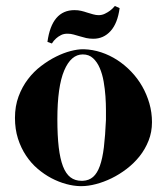

<svg xmlns="http://www.w3.org/2000/svg" viewBox="-20 -594 566 652"><path d="M496.1 -179.2Q496.1 -145.5 484.6 -116.5Q473.1 -87.4 453.9 -63.2Q434.6 -39.1 409.9 -20.3Q385.3 -1.5 358.6 11.5Q332 24.4 305.7 31.2Q279.3 38.1 256.8 38.1H252Q229.5 37.6 204.3 30.8Q179.2 23.9 154.5 11Q129.9 -2 107.7 -21Q85.4 -40 68.4 -65.7Q51.3 -91.3 41 -123.3Q30.8 -155.3 30.8 -193.8Q30.8 -233.4 43 -266.4Q55.2 -299.3 75 -325.2Q94.7 -351.1 119.9 -370.1Q145 -389.2 170.7 -401.9Q196.3 -414.6 220 -420.7Q243.7 -426.8 261.2 -426.8H265.1Q294.9 -425.8 323.7 -416.3Q352.5 -406.7 378.2 -390.1Q403.8 -373.5 425.5 -350.8Q447.3 -328.1 462.9 -300.8Q478.5 -273.4 487.3 -242.7Q496.1 -211.9 496.1 -179.2ZM339.8 -187Q339.8 -199.2 339.8 -220.7Q339.8 -242.2 338.1 -266.8Q336.4 -291.5 332 -316.9Q327.6 -342.3 318.8 -362.8Q310.1 -383.3 296.1 -396.2Q282.2 -409.2 261.2 -409.2Q221.2 -409.2 198 -354.5Q174.8 -299.8 174.8 -189Q174.8 -133.8 179.4 -94.2Q184.1 -54.7 193.8 -29.3Q203.6 -3.9 219.2 8.1Q234.9 20 256.8 20H261.2Q282.2 19 296.1 6.8Q310.1 -5.4 319.1 -30.5Q328.1 -55.7 332.8 -94.2Q337.4 -132.8 339.8 -187ZM386.2 -566.4Q379.4 -515.1 355.7 -488.8Q332 -462.4 296.9 -462.4Q284.2 -462.4 272.9 -464.8Q261.7 -467.3 251 -470.7Q240.7 -473.6 230.5 -476.6Q220.2 -479.5 210.9 -479.5Q197.3 -480 187.3 -474.9Q177.2 -469.7 170.4 -463.4Q162.1 -456.1 156.2 -446.3L141.1 -451.7Q155.8 -559.6 232.9 -559.6Q245.6 -559.6 255.9 -557.1Q266.1 -554.7 275.9 -551.3Q285.6 -548.3 295.9 -545.4Q306.2 -542.5 314.9 -542.5Q326.2 -542.5 336.2 -547.4Q346.2 -552.2 354 -558.1Q362.8 -564.9 370.1 -573.7Z"/></svg>

Font: Purple Purse
Style: Regular
Weight: 400
Designer: Astigmatic (AOETI)
Foundry: Astigmatic (AOETI)
Version: Version 1.000